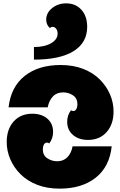

<svg xmlns="http://www.w3.org/2000/svg" viewBox="-20 -1105 716 1143"><path d="M31 -466Q45 -588 127 -653Q209 -718 341 -718Q416 -718 475 -695Q534 -672 574 -632Q614 -592 635 -543Q656 -494 656 -441Q656 -365 614.5 -318.5Q573 -272 504 -272Q449 -272 414.5 -301.5Q380 -331 380 -380Q380 -399 385.5 -416.5Q391 -434 403 -449Q408 -444 417 -444Q428 -444 434.5 -456Q441 -468 441 -484Q441 -520 414.5 -537.5Q388 -555 356 -555Q318 -555 295 -531Q272 -507 264 -466ZM645 -234Q632 -112 549.5 -47Q467 18 335 18Q260 18 201 -5Q142 -28 102 -68Q62 -108 41 -157.5Q20 -207 20 -259Q20 -336 61.5 -382Q103 -428 172 -428Q228 -428 262 -398.5Q296 -369 296 -320Q296 -301 290.5 -283.5Q285 -266 273 -251Q268 -256 259 -256Q248 -256 241.5 -244.5Q235 -233 235 -216Q235 -180 262 -162.5Q289 -145 320 -145Q358 -145 381.5 -169.5Q405 -194 412 -234ZM182 -825Q245 -825 284 -847.5Q323 -870 323 -905Q323 -922 314.5 -933.5Q306 -945 293 -945Q284 -945 277 -938Q255 -958 255 -988Q255 -1028 290 -1056.5Q325 -1085 374 -1085Q430 -1085 464.5 -1047Q499 -1009 499 -945Q499 -851 418 -800.5Q337 -750 182 -750Z"/></svg>

Font: Exile
Style: Regular
Weight: 400
Designer: Bartłomiej Rózga @rozgatype
Version: Version 1.000; ttfautohint (v1.8.4.7-5d5b)